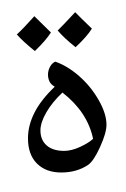

<svg xmlns="http://www.w3.org/2000/svg" viewBox="-20 -770 463 707"><path d="M156.7 -495.1Q156.7 -510.7 164.3 -524.4Q171.9 -538.1 183.6 -543Q228.5 -527.3 271.2 -490Q314 -452.6 343 -402.1Q372.1 -351.6 372.1 -310.5Q372.1 -280.8 348.6 -229Q325.2 -177.2 304.2 -162.6Q262.2 -134.8 205.6 -134.8Q149.4 -134.8 116.2 -167.7Q83 -200.7 83 -260.7Q83 -307.6 106.7 -354.7Q130.4 -401.9 181.6 -450.7Q166 -460 161.4 -471.7Q156.7 -483.4 156.7 -495.1ZM128.9 -290Q128.9 -254.4 151.9 -234.4Q174.8 -214.4 216.3 -214.4Q243.2 -214.4 274.9 -229Q306.6 -243.7 322.8 -258.8Q302.2 -357.4 210 -429.2Q172.9 -394.5 150.9 -356.7Q128.9 -318.8 128.9 -290ZM184.1 -582ZM230.5 -105.5ZM230.5 -83ZM167.5 -650.4Q149.4 -621.6 108.4 -582Q63.5 -618.2 42 -643.1Q68.4 -667.5 106.4 -710.4Q118.2 -698.2 167.5 -650.4ZM318.4 -664.6Q299.8 -634.8 258.3 -596.2Q215.8 -629.9 192.4 -657.7Q203.1 -667.5 256.8 -725.1Q268.6 -712.4 318.4 -664.6ZM183.6 -572.3ZM178.7 -749.5ZM183.6 -582Z"/></svg>

Font: Noto Naskh Arabic UI
Style: Regular
Weight: 400
Designer: Monotype Design team
Foundry: Monotype Imaging Inc.
Version: Version 1.05